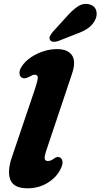

<svg xmlns="http://www.w3.org/2000/svg" viewBox="-20 -978 529 1011"><path d="M359.5 -590.5 226 -192Q213 -154 215.5 -142Q218 -130 232.5 -130Q241.5 -130 250.5 -134.5Q259.5 -139 269.5 -146.5Q286 -156.5 299.5 -146.5Q308.5 -139.5 309.2 -124.5Q310 -109.5 299 -88Q278 -44.5 231.2 -15.5Q184.5 13.5 124.5 13.5Q53 13.5 35 -30.2Q17 -74 42 -148.5L165.5 -513.5Q179 -555 179 -569.8Q179 -584.5 162.5 -584.5Q155.5 -584.5 148.5 -581.2Q141.5 -578 131.5 -572.5Q108 -560.5 94 -569.5Q83 -577 82.5 -593.2Q82 -609.5 95 -629Q112.5 -655.5 142.8 -676Q173 -696.5 208.8 -708Q244.5 -719.5 279.5 -719.5Q337 -719.5 359 -687Q381 -654.5 359.5 -590.5ZM327.5 -886.5Q359 -923.5 389.5 -943.8Q420 -964 453 -954.5Q480.5 -946 487 -921Q493.5 -896 479.5 -870Q465.5 -844.5 442.2 -828.5Q419 -812.5 378.5 -798L285.5 -761.5Q272 -757 259.8 -758.2Q247.5 -759.5 243 -768.5Q238 -778 243.8 -789Q249.5 -800 259.5 -812Z"/></svg>

Font: Fraunces 9pt SuperSoft
Style: Bold Italic
Weight: 700
Italic angle: -16°
Version: Version 1.000;[b76b70a41]